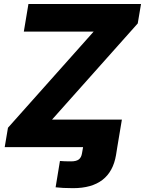

<svg xmlns="http://www.w3.org/2000/svg" viewBox="-20 -748 737 976"><path d="M262.7 204.1 284.7 70.3Q294.9 71.3 310.1 71.8Q325.2 72.3 341.3 72.3Q367.7 72.3 380.6 62.5Q393.6 52.7 397 30.3L402.3 0H576.2L569.8 40Q555.7 124 501 166.3Q446.3 208.5 351.6 208.5Q324.7 208.5 301.5 207.3Q278.3 206.1 262.7 204.1ZM3.9 0 20.5 -98.6 456.1 -587.4H101.1L124.5 -727.5H696.8L680.2 -628.9L244.6 -140.1H599.6L576.2 0Z"/></svg>

Font: Inter 24pt ExtraBold
Style: Italic
Weight: 800
Italic angle: -9.3988°
Designer: Rasmus Andersson
Foundry: rsms
Version: Version 4.001;git-66647c0bb